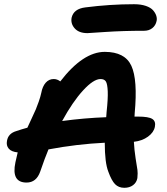

<svg xmlns="http://www.w3.org/2000/svg" viewBox="-20 -894 793 911"><path d="M395 -736.8Q354.5 -736.8 334.5 -759.3Q314.5 -781.7 319.8 -810.1Q329.6 -852.1 384.8 -858.9Q502 -874 616.2 -874Q648.4 -874 671.9 -866Q695.3 -857.9 706.3 -845.2Q717.3 -832.5 721.4 -819.6Q725.6 -806.6 723.1 -794.9Q718.8 -773.4 702.9 -760.7Q687 -748 664.1 -748Q564 -748 481 -742.4Q397.9 -736.8 395 -736.8ZM569.8 -2.9Q543 -2.9 526.1 -20Q509.3 -37.1 494.1 -79.1Q477.1 -121.6 477.1 -216.8Q344.2 -210.4 210 -185.1Q192.9 -144.5 170.9 -80.1Q152.8 -27.8 106 -27.8Q32.7 -27.8 53.2 -124Q56.6 -141.6 64 -170.9Q34.2 -173.8 21.5 -188.7Q8.8 -203.6 13.2 -226.1Q19 -260.7 57.1 -272Q83 -280.8 109.9 -288.1Q113.3 -295.9 128.9 -329.1Q144.5 -362.3 149.9 -375Q155.3 -387.7 163.6 -411.1Q171.9 -434.6 175.8 -453.1Q181.6 -484.4 197 -501.7Q212.4 -519 234.9 -519Q251.5 -519 266.1 -507.8Q374 -647.9 477.1 -647.9Q572.8 -647.9 603.3 -581.8Q633.8 -515.6 619.1 -356.9Q619.1 -354 618.7 -348.6Q618.2 -343.3 618.2 -340.8H634.8Q685.1 -340.8 702.6 -329.6Q720.2 -318.4 714.8 -292Q709.5 -265.6 682.1 -245.6Q654.8 -225.6 615.2 -221.2Q617.2 -183.1 623.5 -142.3Q629.9 -101.6 632.1 -87.9Q634.3 -74.2 631.8 -48.8Q627.9 -27.8 611.3 -15.4Q594.7 -2.9 569.8 -2.9ZM457 -519Q423.8 -519 374.3 -465.1Q324.7 -411.1 274.9 -319.8Q379.4 -334 483.9 -337.9Q484.4 -341.8 484.9 -350.3Q485.4 -358.9 485.8 -362.8Q492.7 -426.3 491.2 -460.9Q489.7 -495.6 482.4 -507.3Q475.1 -519 457 -519Z"/></svg>

Font: Shantell Sans Irregular
Style: Italic
Weight: 600
Italic angle: -11.31°
Designer: Stephen Nixon, Anya Danilova, Shantell Martin
Foundry: Arrow Type
Version: Version 1.006;[9816181b4]